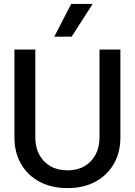

<svg xmlns="http://www.w3.org/2000/svg" viewBox="-20 -952 690 984"><path d="M326 12Q244 12 183 -20.5Q122 -53 88 -111.5Q54 -170 54 -248V-698H161V-248Q161 -197 181.5 -159Q202 -121 239 -100Q276 -79 326 -79Q376 -79 412.5 -100Q449 -121 469.5 -159Q490 -197 490 -248V-698H597V-248Q597 -170 563 -111.5Q529 -53 468.5 -20.5Q408 12 326 12ZM258 -764 345 -932H455L347 -764Z"/></svg>

Font: Azeret Mono Thin
Style: Regular
Weight: 400
Version: Version 1.002